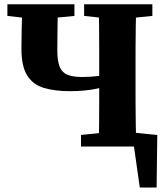

<svg xmlns="http://www.w3.org/2000/svg" viewBox="-20 -677 765 887"><path d="M549.8 0V-69.5L706.6 -53.3L703.5 189.4H625.9L591.2 -53.7L661.6 0ZM144.3 -588.5 14.1 -603.5V-657.3H323.9V-603.5L170.7 -588.5ZM303.3 -255.8Q232.3 -255.8 182.2 -271Q132 -286.1 105.5 -328.5Q79 -371 79 -451.9Q79 -501.1 80.3 -553.5Q81.7 -605.8 84.8 -657.3H247.8Q246.8 -623.1 246.3 -584Q245.8 -544.8 245.3 -508.3Q244.8 -471.7 244.8 -443.4Q244.8 -394.1 256.1 -367.5Q267.5 -341 292.5 -331.2Q317.5 -321.3 358.6 -321.3Q399.9 -321.3 437.3 -326.3Q474.6 -331.2 526.3 -345.4V-294.5Q479.6 -278.5 426.2 -267.2Q372.8 -255.8 303.3 -255.8ZM354.2 0V-53.7L506.4 -68.7H535.9L683.9 -53.7V0ZM435.3 0Q437.3 -51 437.8 -101.8Q438.3 -152.6 438.3 -202.3Q438.3 -251.9 438.3 -299.5V-347Q438.3 -399 438.3 -450.6Q438.3 -502.3 437.8 -554.3Q437.3 -606.3 435.3 -657.3H609.2Q608.2 -607.3 607.2 -555.6Q606.2 -504 606.2 -452Q606.2 -400 606.2 -347V-310.7Q606.2 -259 606.2 -207Q606.2 -155 607.2 -103.5Q608.2 -52 609.2 0ZM506.4 -588.5 368.6 -603.5V-657.3H683.9V-603.5L535.9 -588.5Z"/></svg>

Font: Source Serif 4 Variable
Style: Regular
Weight: 400
Designer: Frank Grießhammer
Foundry: Adobe
Version: Version 4.005;hotconv 1.1.0;makeotfexe 2.6.0